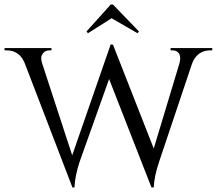

<svg xmlns="http://www.w3.org/2000/svg" viewBox="-27 -811 952 843"><path d="M459 -791H469L583 -673L577 -665L463 -731L359 -665L353 -673ZM905 -590H898Q838 -590 816 -531L671 -99Q650 -36 648 12H638L452 -464L322 -99Q302 -37 300 12H291L81 -535Q58 -590 1 -590H-7V-600H199V-590H191Q173 -590 163.5 -579Q154 -568 154 -557Q154 -546 157 -536L290 -129L459 -616L469 -615L648 -159L760 -530Q773 -574 746 -587Q738 -590 730 -590H722V-600H905Z"/></svg>

Font: Cinzel
Style: Regular
Weight: 400
Designer: Natanael Gama
Version: Version 1.001;PS 001.001;hotconv 1.0.56;makeotf.lib2.0.21325